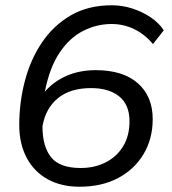

<svg xmlns="http://www.w3.org/2000/svg" viewBox="-20 -698 652 728"><path d="M281 10Q212 10 160.5 -18.5Q109 -47 81 -100Q53 -153 53 -224Q53 -309 74 -390Q95 -471 138.5 -536Q182 -601 248 -639.5Q314 -678 404 -678Q443 -678 481 -666Q519 -654 551 -632.5Q583 -611 601 -583L560 -531Q528 -569 488 -588Q448 -607 403 -607Q347 -607 295.5 -581Q244 -555 206 -498.5Q168 -442 150 -350Q182 -388 231.5 -410Q281 -432 343 -432Q446 -432 502.5 -382.5Q559 -333 559 -246Q559 -172 524.5 -114Q490 -56 428 -23Q366 10 281 10ZM286 -61Q339 -61 381 -82.5Q423 -104 447 -143.5Q471 -183 471 -238Q471 -301 432 -332.5Q393 -364 325 -364Q247 -364 200 -326Q153 -288 141 -219Q141 -143 173.5 -102Q206 -61 286 -61Z"/></svg>

Font: Gantari
Style: Italic
Weight: 400
Italic angle: -10°
Designer: Anugrah Pasau
Foundry: Lafontype
Version: Version 1.000; ttfautohint (v1.8.3)